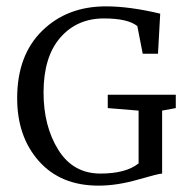

<svg xmlns="http://www.w3.org/2000/svg" viewBox="-20 -576 588 604"><path d="M290 8Q171 8 102.5 -69Q34 -146 34 -267Q34 -402 112.5 -479Q191 -556 313 -556Q388 -556 484 -533L477 -407H429L412 -494Q382 -518 307 -518Q222 -518 169.5 -457.5Q117 -397 117 -285Q117 -179 163.5 -104.5Q210 -30 296 -30Q376 -30 416 -62V-228L319 -236V-278H533V-236L490 -228V-30Q480 -30 414 -11Q348 8 290 8Z"/></svg>

Font: Aikya
Style: Regular
Weight: 400
Designer: Neelakash Kshetrimayum (Latin subset based on Merriweather by Eben Sorkin)
Foundry: Brand New Type
Version: Version 1.00 b005